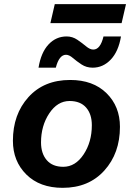

<svg xmlns="http://www.w3.org/2000/svg" viewBox="-20 -893 638 922"><path d="M585 -873 564 -782H222L243 -873ZM561 -718Q549 -646 512 -607Q475 -568 425 -568Q395 -568 371.5 -583.5Q348 -599 330 -614.5Q312 -630 297 -630Q264 -630 248 -568H165Q177 -641 213 -679.5Q249 -718 300 -718Q328 -718 351.5 -702Q375 -686 393.5 -670.5Q412 -655 428 -655Q462 -655 477 -718ZM281 9Q171 9 106.5 -55Q42 -119 42 -217Q42 -344 116.5 -426.5Q191 -509 317 -509Q427 -509 491.5 -445.5Q556 -382 556 -284Q556 -157 481 -74Q406 9 281 9ZM284 -92Q342 -92 381.5 -151.5Q421 -211 421 -292Q421 -345 393.5 -376.5Q366 -408 314 -408Q256 -408 216.5 -348.5Q177 -289 177 -209Q177 -156 204.5 -124Q232 -92 284 -92Z"/></svg>

Font: Elaine Sans SemiBold
Style: Italic
Weight: 600
Italic angle: -13°
Designer: Wei Huang
Foundry: Wei Huang
Version: Version 2.001;December 24, 2019;FontCreator 12.0.0.2547 64-b